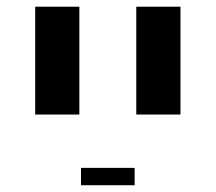

<svg xmlns="http://www.w3.org/2000/svg" viewBox="-20 -626 644 573"><path d="M216.8 -606V-284.2H85V-606ZM518.6 -606V-284.2H386.7V-606ZM381.8 -125V-73.2H221.7V-125Z"/></svg>

Font: Arimo
Style: Bold
Weight: 700
Designer: Steve Matteson
Foundry: Monotype Imaging Inc.
Version: Version 1.33